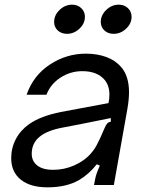

<svg xmlns="http://www.w3.org/2000/svg" viewBox="-20 -793 624 823"><path d="M28 -115Q28 -159 48 -197Q68 -235 105 -261Q155 -296 241 -313L445 -351Q449 -368 449 -388Q449 -425 429 -450Q397 -488 333 -488Q282 -488 239.5 -460.5Q197 -433 179 -387H94Q123 -470 194 -516.5Q265 -563 348 -563Q397 -563 436 -548.5Q475 -534 499 -506Q533 -467 533 -398Q533 -366 526 -326L468 0H383L388 -26Q392 -48 408 -83L395 -89Q361 -46 320 -22Q266 10 183 10Q110 10 69 -23Q28 -56 28 -115ZM298 -84Q335 -101 357.5 -122.5Q380 -144 394 -170Q408 -196 427 -241Q433 -256 439 -263Q445 -270 455 -271V-287L321 -260L248 -246Q183 -234 150 -207Q116 -179 116 -134Q116 -102 140 -83.5Q164 -65 207 -65Q255 -65 298 -84ZM212 -699Q212 -728 235.5 -750.5Q259 -773 289 -773Q313 -773 328.5 -758Q344 -743 344 -721Q344 -692 320.5 -670Q297 -648 267 -648Q243 -648 227.5 -662.5Q212 -677 212 -699ZM412 -699Q412 -728 435.5 -750.5Q459 -773 489 -773Q513 -773 528.5 -758Q544 -743 544 -721Q544 -692 520.5 -670Q497 -648 467 -648Q443 -648 427.5 -662.5Q412 -677 412 -699Z"/></svg>

Font: Open Sauce Sans
Style: Italic
Weight: 400
Italic angle: -10°
Designer: Alfredo Marco Pradil
Foundry: Creative Sauce Fz LLC
Version: Version 1.477